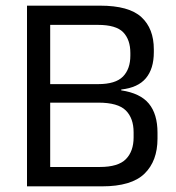

<svg xmlns="http://www.w3.org/2000/svg" viewBox="-20 -659 621 679"><path d="M132 0V-68.5H333Q398 -68.5 425.2 -96.2Q452.5 -124 452.5 -173V-191Q452.5 -241 424.8 -268.5Q397 -296 328 -296H132.5V-361.5H327Q388.5 -361.5 414.8 -388.2Q441 -415 441 -462.5V-471.5Q441 -518.5 415.8 -544.8Q390.5 -571 326.5 -571H130.5V-639H334Q436 -639 480 -598.5Q524 -558 524 -484.5V-474.5Q524 -416 496 -382.5Q468 -349 409 -342.5L408.5 -339.5Q476 -329.5 506.5 -292.5Q537 -255.5 537 -189.5V-169Q537 -89.5 491 -44.8Q445 0 341 0ZM75.5 0V-639H157.5V0Z"/></svg>

Font: Anek Tamil
Style: Regular
Weight: 400
Designer: Aadarsh Rajan (Tamil), Yesha Goshar (Latin)
Foundry: Ek Type
Version: Version 1.003